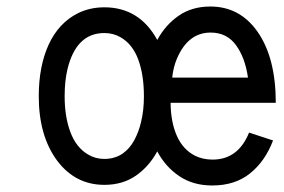

<svg xmlns="http://www.w3.org/2000/svg" viewBox="-20 -551 862 583"><path d="M417 -258.8Q417 -323.2 399.9 -369.9Q382.8 -416.5 346.7 -437.5Q324.2 -450.7 296.9 -450.7Q210.9 -450.7 184.6 -339.8Q176.3 -304.2 176.3 -258.8Q176.3 -196.3 193.8 -149.7Q211.4 -103 247.1 -82Q269.5 -68.4 296.9 -68.4Q313 -68.4 327.4 -72.8Q341.8 -77.1 352.8 -85Q363.8 -92.8 372.6 -103Q381.3 -113.3 388.2 -126.2Q395 -139.2 399.9 -152.3Q404.8 -165.5 408.2 -180.2Q417 -215.3 417 -258.8ZM732.9 -315.4Q724.6 -375 696.8 -413.6Q668.9 -452.1 619.6 -452.1Q550.8 -452.1 517.1 -372.6Q506.3 -347.2 502.9 -315.4ZM457.5 -429.7Q482.4 -475.6 522.7 -503.4Q563 -531.2 618.7 -531.2Q708 -531.2 761.7 -455.1Q817.4 -376 817.4 -238.8H498Q498.5 -180.2 517.1 -138.4Q535.6 -96.7 572.3 -78.1Q595.7 -66.4 625.5 -66.4Q703.1 -66.4 736.3 -148.4L809.1 -124.5Q785.2 -61.5 739.5 -24.7Q693.8 12.2 624.5 12.2Q566.4 12.2 524.4 -16.1Q482.4 -44.4 457.5 -91.3Q432.6 -45.4 392.6 -17.6Q352.5 10.3 296.9 10.3Q208.5 10.3 153.3 -63.5Q97.7 -138.7 97.7 -258.8Q97.7 -350.1 127.9 -415.8Q158.2 -481.4 216.3 -510.7Q252.9 -528.8 296.9 -528.8Q403.3 -528.8 457.5 -429.7Z"/></svg>

Font: Meera Inimai
Style: Regular
Weight: 400
Version: 2.0.0+20160526